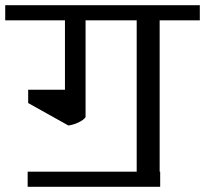

<svg xmlns="http://www.w3.org/2000/svg" viewBox="-42 -658 786 736"><path d="M570 -580V0H572V58H64V0H482V-580H286V-209Q279 -198 258.5 -188.5Q238 -179 220 -177L66 -263V-314H207V-580H-22V-638H724V-580Z"/></svg>

Font: Amiko
Style: Regular
Weight: 400
Designer: Pablo Impallari, Rodrigo Fuenzalida, Andres Torresi
Foundry: Impallari Type
Version: Version 1.001; ttfautohint (v1.3)